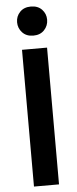

<svg xmlns="http://www.w3.org/2000/svg" viewBox="-62 -961 399 993"><g transform="rotate(-5 138.0 -464.5)"><path d="M73 0V-710H203V0ZM138 -778Q102 -778 81 -800.5Q60 -823 60 -854Q60 -885 81 -907Q102 -929 138 -929Q174 -929 195 -907Q216 -885 216 -854Q216 -823 195 -800.5Q174 -778 138 -778Z"/></g></svg>

Font: Livvic SemiBold
Style: Regular
Weight: 600
Designer: Jacques Le Bailly, Baron von Fonthausen
Version: Version 1.001; ttfautohint (v1.8.2)